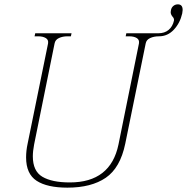

<svg xmlns="http://www.w3.org/2000/svg" viewBox="-20 -853 860 883"><path d="M100 -129Q100 -160 107 -192L201 -653Q204 -670 190.5 -678Q177 -686 156 -686H139L142 -700H309L306 -686H290Q268 -686 251 -678Q234 -670 231 -653L137 -189Q131 -158 131 -134Q131 -66 175 -40Q219 -14 301 -14Q489 -14 525 -189L619 -653Q622 -670 609 -678Q596 -686 574 -686H558L561 -700H708Q737 -700 755.5 -715.5Q774 -731 780 -758Q782 -768 773 -777Q765 -787 765 -797Q765 -802 766 -805Q768 -818 777 -825.5Q786 -833 798 -833Q820 -833 820 -807Q820 -803 818 -791Q808 -747 779.5 -716.5Q751 -686 711 -686Q688 -686 670.5 -678Q653 -670 650 -653L556 -192Q533 -81 466.5 -35.5Q400 10 290 10Q197 10 148.5 -21.5Q100 -53 100 -129Z"/></svg>

Font: Taviraj Thin
Style: Italic
Weight: 250
Italic angle: -12°
Designer: Katatrad Team
Foundry: CadsonDemak
Version: Version 1.001